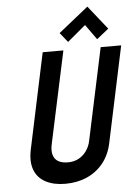

<svg xmlns="http://www.w3.org/2000/svg" viewBox="-61 -968 731 1026"><g transform="rotate(-5 304.5 -455.5)"><path d="M548 -795 447 -922 287 -794 328 -743 426 -825 484 -744ZM500 -186 609 -700H499L394 -207Q388 -177 371 -153Q354 -129 329 -115.5Q304 -102 272 -102Q239 -102 219 -114Q199 -126 192.5 -149.5Q186 -173 193 -205L299 -700H188L79 -186Q66 -122 83 -78Q100 -34 143 -11.5Q186 11 248 11Q312 11 364 -12Q416 -35 451.5 -79Q487 -123 500 -186Z"/></g></svg>

Font: Advent Pro
Style: Italic
Weight: 400
Italic angle: -12°
Designer: VivaRado, Andreas Kalpakidis
Foundry: VivaRado, Andreas Kalpakidis
Version: Version 3.000